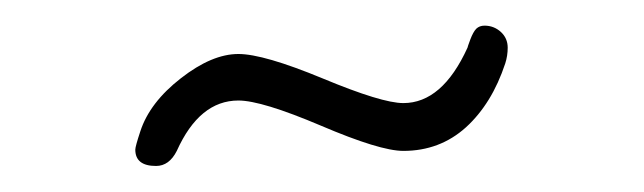

<svg xmlns="http://www.w3.org/2000/svg" viewBox="-20 -370 500 149"><path d="M117.2 -252.9Q111.3 -241.2 101.1 -241.2Q85 -241.2 85 -253.9Q85 -256.3 88.9 -268.1Q96.2 -290.5 120.4 -309.3Q144.5 -328.1 165 -328.1Q184.6 -328.1 230.5 -309.1Q276.4 -290 293 -290Q323.2 -290 342.8 -333Q342.8 -333.5 345 -339.4Q347.2 -345.2 349.6 -347.7Q352.1 -350.1 356 -350.1Q363.3 -350.1 368.7 -345.2Q374 -340.3 374 -333Q374 -326.7 372.1 -320.8Q361.8 -289.6 341.6 -271.2Q321.3 -252.9 293 -252.9Q274.9 -252.9 229 -272.5Q183.1 -292 165 -292Q134.8 -292 117.2 -252.9Z"/></svg>

Font: Quicksand
Style: Light
Weight: 300
Designer: Andrew Paglinawan
Foundry: Andrew Paglinawan
Version: 1.002